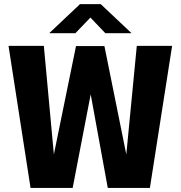

<svg xmlns="http://www.w3.org/2000/svg" viewBox="-20 -926 890 946"><path d="M511 0 423 -482.5 404.5 -699H494.5L615.5 -99.5L589 0ZM130.5 0 22 -700H196L251 -105L266 0ZM254 0 232 -99.5 354.5 -699H445.5L431 -482.5L338 0ZM577 0 596.5 -105 654 -700H828L718.5 0ZM222.5 -762.5 374 -905.5H476.5L628 -762.5H499L425.5 -839.5L351.5 -762.5Z"/></svg>

Font: Trispace Thin
Style: Bold
Weight: 700
Version: Version 1.210